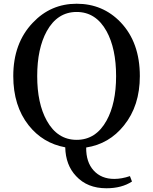

<svg xmlns="http://www.w3.org/2000/svg" viewBox="-20 -775 819 1027"><path d="M230 -130Q287 -27 390 -27Q493 -27 550 -130Q601 -222 601 -368Q601 -515 550 -608Q493 -711 390 -711Q287 -711 230 -608Q179 -515 179 -368Q179 -222 230 -130ZM686 196Q631 232 549 232Q447 232 387 167Q331 108 329 13Q209 -9 133 -105Q51 -209 51 -368Q51 -544 155 -653Q251 -755 390 -755Q530 -755 625 -656Q728 -548 728 -368Q728 -209 643 -104Q564 -5 441 14Q440 92 481 137Q522 182 591 182Q631 182 675 167Z"/></svg>

Font: `n[OS CN SemiBold
Style: <[WOS[P|ûg*[NI>           
Weight: 600
Designer: Ryoko NISHIZUKA ¬âXZm¬º[P (kana & ideographs); Frank Grie√ühammer (Latin, Greek & Cyrillic); Wenlong ZHANG _ e¬á¬ü¬ô (b
Foundry: Adobe Systems Incorporated
Version: Version 1.00 April 7, 2017, initial release